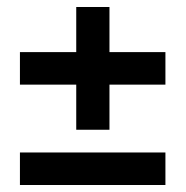

<svg xmlns="http://www.w3.org/2000/svg" viewBox="-20 -529 531 549"><path d="M198 -158V-287H37V-380H198V-509H293V-380H453V-287H293V-158ZM37 0V-93H453V0Z"/></svg>

Font: Rokkitt
Style: Bold
Weight: 700
Designer: Vernon Adams
Foundry: Vernon Adams
Version: Version 3.103